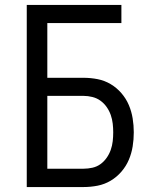

<svg xmlns="http://www.w3.org/2000/svg" viewBox="-20 -755 640 775"><path d="M88 0V-735H470V-662H171V-441H317Q346 -441 374 -435.5Q402 -430 426.5 -415.5Q451 -401 470 -379Q489 -357 500 -331Q511 -305 515.5 -277Q520 -249 520 -221Q520 -192 515.5 -164Q511 -136 500 -110Q489 -84 470 -62Q451 -40 426.5 -25.5Q402 -11 374 -5.5Q346 0 317 0ZM317 -74Q335 -74 353 -78Q371 -82 385.5 -92.5Q400 -103 410.5 -118Q421 -133 427 -150Q433 -167 435 -185Q437 -203 437 -221Q437 -238 435 -256Q433 -274 427 -291Q421 -308 410.5 -323Q400 -338 385.5 -348.5Q371 -359 353 -363.5Q335 -368 317 -368H171V-74Z"/></svg>

Font: Iosevka Curly Extended
Style: Regular
Weight: 400
Width: 7
Monospace: yes
Designer: Belleve Invis
Foundry: Belleve Invis
Version: Version 11.1.0; ttfautohint (v1.8.3)